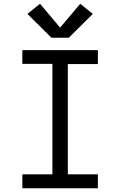

<svg xmlns="http://www.w3.org/2000/svg" viewBox="-20 -1002 640 1022"><path d="M99 0V-74H259V-662H99V-735H501V-661H341V-74H501V0ZM346 -801H254L126 -928L193 -982L300 -855L407 -982L474 -928Z"/></svg>

Font: Bmono
Style: Regular
Weight: 400
Monospace: yes
Designer: Belleve Invis
Foundry: Belleve Invis
Version: Version 11.2.2; ttfautohint (v1.8.2)